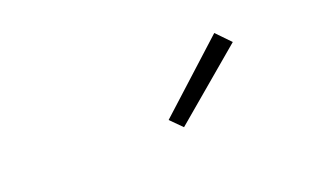

<svg xmlns="http://www.w3.org/2000/svg" viewBox="-36 -879 673 415"><g transform="rotate(-20 300.0 -671.5)"><path d="M335 -587 309 -613 466 -756 497 -724Z"/></g></svg>

Font: Iosevka SS04 XLt Ex
Style: Italic
Weight: 200
Width: 7
Italic angle: -9°
Monospace: yes
Designer: Belleve Invis
Foundry: Belleve Invis
Version: Version 19.0.0; ttfautohint (v1.8.4)